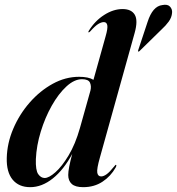

<svg xmlns="http://www.w3.org/2000/svg" viewBox="-20 -766 733 795"><path d="M537.5 -629.5 394 -115Q380 -66 382.8 -50.8Q385.5 -35.5 399 -35.5Q409 -35.5 421.5 -44.5Q434 -53.5 453 -77Q458 -84 460 -83.5Q464 -82.5 459 -72.5Q438.5 -36 404.2 -13.5Q370 9 324.5 9Q292 9 277.2 -4.2Q262.5 -17.5 262.5 -41.5Q262.5 -67.5 279 -128.5Q244 -63.5 198.8 -27.2Q153.5 9 105 9Q58 9 32.2 -22.2Q6.5 -53.5 8 -112Q9.5 -173.5 35 -233.2Q60.5 -293 103 -341.5Q145.5 -390 198.2 -419Q251 -448 307.5 -448Q346.5 -448 367 -435.5L417 -614.5Q427 -649 424.2 -661.8Q421.5 -674.5 410 -674.5Q400 -674.5 387 -666.8Q374 -659 354 -636.5Q349.5 -631.5 347 -632Q344 -632.5 348 -639Q373.5 -680 411.5 -704.2Q449.5 -728.5 487.5 -728.5Q524 -728.5 538 -705Q552 -681.5 537.5 -629.5ZM128.5 -107Q127 -61 138.2 -45Q149.5 -29 165 -29Q182.5 -29 209.5 -52.8Q236.5 -76.5 264.2 -122.8Q292 -169 311 -236L354.5 -391Q359 -409.5 352.5 -423.8Q346 -438 319.5 -438Q287.5 -438 254.8 -407.8Q222 -377.5 194.2 -328.2Q166.5 -279 148.8 -221Q131 -163 128.5 -107ZM591 -675Q612 -740.5 652 -745Q674 -749.5 684 -738.5Q694 -727.5 692.5 -713Q691 -693.5 678.5 -676.5Q666 -659.5 649.5 -644.5L557.5 -554.5Q555 -552 552 -552.5Q551 -553.5 552.5 -559Z"/></svg>

Font: Fraunces 144pt S000 SemiBold
Style: Italic
Weight: 600
Italic angle: -16°
Version: Version 1.000; ttfautohint (v1.8.3)